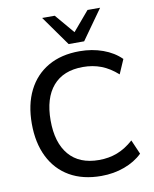

<svg xmlns="http://www.w3.org/2000/svg" viewBox="-100 -1013 877 1096"><g transform="rotate(-10 338.0 -464.5)"><path d="M398 9Q291 9 215 -35Q139 -79 98.5 -160.5Q58 -242 58 -353Q58 -464 98.5 -545Q139 -626 215 -670Q291 -714 398 -714Q470 -714 532.5 -691.5Q595 -669 637 -627L601 -544Q555 -585 506.5 -603.5Q458 -622 401 -622Q287 -622 227 -552Q167 -482 167 -353Q167 -224 227 -153.5Q287 -83 401 -83Q458 -83 506.5 -101.5Q555 -120 601 -161L637 -78Q595 -37 532.5 -14Q470 9 398 9ZM344 -765 221 -938H294L389 -826L484 -938H557L434 -765Z"/></g></svg>

Font: Nunito Sans SemiBold
Style: Regular
Weight: 600
Designer: Vernon Adams
Foundry: Vernon Adams
Version: Version 3.101; ttfautohint (v1.8.4.7-5d5b);gftools[0.9.27]